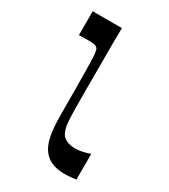

<svg xmlns="http://www.w3.org/2000/svg" viewBox="-176 -784 771 877"><g transform="rotate(30 209.0 -346.0)"><path d="M369 3Q358 4 342.5 6Q327 8 310 8Q274 8 247 -1.5Q220 -11 200 -34Q179 -58 169 -101.5Q159 -145 159 -223Q159 -304 158.5 -360.5Q158 -417 157.5 -454Q157 -491 156 -513Q155 -535 153 -545.5Q151 -556 149 -560.5Q147 -565 143 -567Q138 -572 127 -573.5Q116 -575 92 -575Q82 -575 71.5 -575Q61 -575 49 -574V-700H203Q202 -654 202 -617Q202 -580 202 -550Q202 -520 202 -494Q202 -468 202 -443Q202 -418 202 -391Q202 -321 202.5 -279Q203 -237 204.5 -214.5Q206 -192 208.5 -181Q211 -170 215 -160Q224 -136 245 -126.5Q266 -117 292 -117Q311 -117 331 -121.5Q351 -126 369 -132Z"/></g></svg>

Font: Ojuju SemiBold
Style: Regular
Weight: 600
Designer: Chisaokwu Joboson, Mirko Velimirovic
Foundry: Udi Foundry
Version: Version 1.000